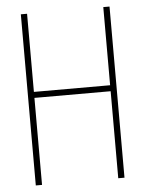

<svg xmlns="http://www.w3.org/2000/svg" viewBox="-52 -756 604 798"><g transform="rotate(-5 250.0 -357.0)"><path d="M65 0V-714H91V-388H409V-714H435V0H409V-363H91V0Z"/></g></svg>

Font: Noto Sans Mono ExtraCondensed Thin
Style: Regular
Weight: 100
Width: 2
Designer: Monotype Design Team
Foundry: Monotype Imaging Inc.
Version: Version 2.014; ttfautohint (v1.8.4.7-5d5b)